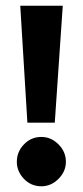

<svg xmlns="http://www.w3.org/2000/svg" viewBox="-20 -631 292 673"><path d="M51 -611H200L172 -201H76ZM125 -151Q159 -151 185 -125Q211 -99 211 -64Q211 -30 185 -4Q159 22 125 22Q89 22 64 -4Q39 -30 39 -64Q39 -99 64 -125Q89 -151 125 -151Z"/></svg>

Font: Podkova ExtraBold
Style: Regular
Weight: 800
Designer: Ilya Yudin
Foundry: Cyreal (www.cyreal.org)
Version: Version 2.103